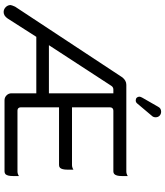

<svg xmlns="http://www.w3.org/2000/svg" viewBox="55 -962 906 1056"><g transform="rotate(90 508.0 -434.0)"><path d="M472.7 -604.5H493.2V-250H228.5L452.1 -593.3L455.6 -597.7Q462.4 -604.5 472.7 -604.5ZM182.6 -180.7H493.2V-43.9Q493.2 -28.3 504.4 -17.1Q515.6 -5.9 531.2 -5.9H922.9Q932.1 -5.9 938 -11.2Q948.2 -22 948.2 -51.8V-85Q936 -77.1 922.9 -77.1H588.9Q576.7 -77.1 572.3 -85.9Q570.3 -90.3 570.3 -95.7V-305.7H887.7Q897 -305.7 902.8 -311Q913.1 -321.8 913.1 -351.6V-384.8Q900.9 -377 887.7 -377H570.3V-585.9Q570.3 -594.7 575.2 -599.6Q580.1 -604.5 588.9 -604.5H922.9Q932.1 -604.5 937.5 -609.9Q948.2 -620.6 948.2 -650.4V-683.6Q936 -675.8 922.9 -675.8H446.3Q423.3 -675.8 405.8 -654.3L16.6 -64Q8.3 -45.4 7.8 -39.1Q7.8 -23.9 19.5 -12.2Q31.2 -1 46.4 -1Q66.9 -1 82 -23.4ZM549.3 -735.8 617.2 -816.4Q625 -824.2 625 -836.9Q625 -850.6 616.2 -858.9Q607.4 -867.2 594.2 -867.2Q575.7 -867.2 567.4 -851.1L517.6 -764.2Q511.7 -753.9 511.7 -748Q511.7 -738.8 517.3 -733.2Q522.9 -727.5 532.7 -727.5Q542.5 -727.5 549.3 -735.8Z"/></g></svg>

Font: YuPearl-Light
Style: Light
Weight: 300
Designer: Max Yao
Foundry: Max-Everyday
Version: Version 1.011; ttfautohint (v1.8.3)